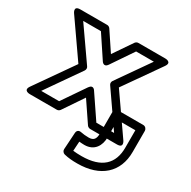

<svg xmlns="http://www.w3.org/2000/svg" viewBox="-173 -720 1118 1125"><g transform="rotate(30 385.5 -157.5)"><path d="M363 -357 462 -503H582L429 -284C423 -275 423 -264 429 -256L589 -25H469L364 -180C364 -180 346 -213 323 -180L217 -25H96L257 -256C263 -265 263 -276 257 -284L104 -503H224L321 -357C321 -357 340 -323 363 -357ZM342 -416 258 -542C254 -548 246 -553 238 -553H56C7 -553 36 -514 36 -514L206 -270L27 -14C-1 26 48 25 48 25H230C238 25 246 21 251 14L343 -122L435 14C439 20 448 25 456 25H637C686 25 658 -14 658 -14L480 -270L651 -514C679 -554 630 -553 630 -553H449C441 -553 433 -549 428 -542ZM473 123C541 123 569 71 569 17V-101H689V17C689 125 627 188 491 188C468 188 450 187 434 185L438 121C449 122 461 123 473 123ZM473 73C453 73 435 71 421 68C395 62 390 83 390 90L383 203C382 214 390 226 402 229C432 236 457 238 491 238C648 238 739 154 739 17V-126C739 -137 729 -151 714 -151H544C533 -151 519 -141 519 -126V17C519 56 507 73 473 73Z"/></g></svg>

Font: Asimov
Style: XWidOu
Weight: 500
Designer: Google
Version: Version 2.000980; 2014